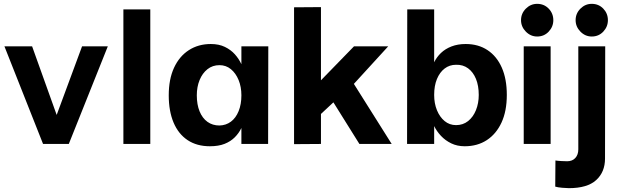

<svg xmlns="http://www.w3.org/2000/svg" viewBox="-20 -749 3233 999"><path d="M3 -508H147L329 0H204ZM541 -508 338 0H219L407 -508Z M622 0V-700H762V0Z M1072 12Q1004 12 956 -20Q908 -52 883 -111.5Q858 -171 858 -253Q858 -337 885.5 -396.5Q913 -456 962.5 -488Q1012 -520 1077 -520Q1119 -520 1150 -505Q1181 -490 1202 -466.5Q1223 -443 1236 -415V-508H1376L1375 0H1236V-83Q1223 -56 1201.5 -34.5Q1180 -13 1148.5 -0.5Q1117 12 1072 12ZM1122 -96Q1156 -97 1181.5 -116Q1207 -135 1221.5 -170.5Q1236 -206 1236 -253Q1236 -297 1221.5 -332.5Q1207 -368 1181.5 -389Q1156 -410 1122 -410Q1086 -410 1059.5 -389Q1033 -368 1018.5 -332.5Q1004 -297 1004 -253Q1004 -205 1018.5 -169.5Q1033 -134 1059.5 -115Q1086 -96 1122 -96Z M1607 -116 1532 -210 1822 -508H2000L1765 -251L1741 -241ZM1510 1V-711L1650 -712V0ZM1850 0 1675 -280 1797 -351 2018 0Z M2239 -425Q2252 -452 2274.5 -473.5Q2297 -495 2329.5 -507.5Q2362 -520 2403 -520Q2469 -520 2517 -488Q2565 -456 2591 -397Q2617 -338 2617 -255Q2617 -171 2589.5 -111.5Q2562 -52 2513 -20Q2464 12 2398 12Q2359 12 2328 -3Q2297 -18 2274.5 -42Q2252 -66 2239 -93V0H2098L2099 -700H2239ZM2353 -412Q2319 -412 2293.5 -392.5Q2268 -373 2253.5 -338Q2239 -303 2239 -255Q2239 -211 2253.5 -175.5Q2268 -140 2293.5 -119Q2319 -98 2353 -98Q2389 -98 2415.5 -119Q2442 -140 2456.5 -176Q2471 -212 2471 -255Q2471 -303 2456.5 -338.5Q2442 -374 2415.5 -393.5Q2389 -413 2353 -412Z M2775 -559Q2741 -559 2716 -584.5Q2691 -610 2691 -644Q2691 -679 2716 -704Q2741 -729 2775 -729Q2811 -729 2835 -704Q2859 -679 2859 -644Q2859 -610 2835 -584.5Q2811 -559 2775 -559ZM2705 0V-508H2845V0Z M2940 230Q2928 230 2905 228Q2882 226 2869 222L2870 86Q2882 88 2901.5 89Q2921 90 2931 90Q2958 90 2973.5 73Q2989 56 2989 28V-508H3129L3128 76Q3128 146 3082 188Q3036 230 2940 230ZM3059 -559Q3025 -559 3000 -584.5Q2975 -610 2975 -644Q2975 -679 3000 -704Q3025 -729 3059 -729Q3095 -729 3119 -704Q3143 -679 3143 -644Q3143 -610 3119 -584.5Q3095 -559 3059 -559Z"/></svg>

Font: Inclusive Sans
Style: Bold
Weight: 700
Designer: Olivia King
Foundry: Olivia King
Version: Version 2.004